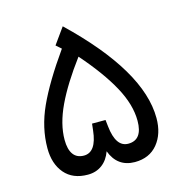

<svg xmlns="http://www.w3.org/2000/svg" viewBox="-99 -747 804 839"><g transform="rotate(-15 303.0 -327.5)"><path d="M202.1 -85Q258.3 -85 268.6 -180.7L272 -210.9H333L336.4 -180.7Q346.7 -85 402.8 -85Q467.3 -85 467.3 -171.9Q467.3 -245.1 422.1 -327.6Q377 -410.2 290.5 -508.8Q215.3 -408.2 176.5 -326.2Q137.7 -244.1 137.7 -173.3Q137.7 -129.9 154.1 -107.4Q170.4 -85 202.1 -85ZM550.3 -161.6Q550.3 -90.3 513.2 -45.2Q476.1 0 409.7 0Q331.1 -0.5 302.2 -77.6Q289.1 -40.5 262 -20.3Q234.9 0 197.3 0Q129.4 0 92.5 -43.2Q55.7 -86.4 55.7 -157.2Q55.7 -249.5 97.9 -342.3Q140.1 -435.1 229.5 -561.5L206.1 -582L258.3 -654.8Q550.3 -375 550.3 -161.6Z"/></g></svg>

Font: Samim FD
Style: FD
Weight: 400
Foundry: DejaVu fonts team - Redesigned by Saber Rastikerdar
Version: Version 4.00 December 17, 2020